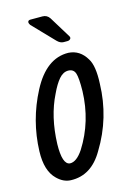

<svg xmlns="http://www.w3.org/2000/svg" viewBox="-110 -749 554 813"><g transform="rotate(-15 167.5 -342.5)"><path d="M160.2 -693.4Q180.2 -693.4 191.4 -676.3L248 -584Q253.4 -576.2 248.8 -570.6Q244.1 -564.9 235.4 -564.9H219.2Q204.1 -564.9 190.4 -579.1L101.1 -671.9Q94.2 -682.1 96.7 -687.7Q99.1 -693.4 107.4 -693.4ZM0 -145Q4.4 -278.8 66.9 -398.4Q129.4 -518.1 226.1 -516.1Q276.4 -513.2 304.2 -465.8Q325.2 -433.1 321.3 -355Q317.4 -207 240.2 -81.1Q187 11.2 97.2 7.8Q65.4 6.8 38.1 -20Q-2.9 -59.1 0 -145ZM170.4 -105Q238.3 -211.9 242.2 -344.2Q243.2 -402.8 236.1 -422.9Q229 -442.9 206.5 -443.4Q184.1 -443.8 165.5 -422.4Q147 -400.9 129.4 -362.8Q85 -273.9 81.1 -154.8Q79.1 -64.9 112.3 -62Q141.1 -61 170.4 -105Z"/></g></svg>

Font: Allan
Style: Regular
Weight: 400
Designer: Anton Koovit
Foundry: Anton Koovit
Version: Version 1.002